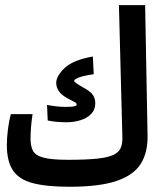

<svg xmlns="http://www.w3.org/2000/svg" viewBox="-20 -713 626 737"><path d="M246.6 3.9Q158.7 3.9 106 -10Q53.2 -23.9 29.8 -58.8Q6.3 -93.8 6.3 -156.2Q6.3 -184.1 10.5 -216.6Q14.6 -249 21.5 -274.9H105Q101.6 -252.9 99.4 -228.3Q97.2 -203.6 97.2 -181.2Q97.2 -152.8 106.2 -134.8Q115.2 -116.7 146 -108.2Q176.8 -99.6 240.7 -99.6Q310.5 -99.6 352.5 -104Q394.5 -108.4 415.8 -118.7Q437 -128.9 443.8 -146.2Q450.7 -163.6 449.7 -189L436.5 -693.4H537.1L546.4 -193.8Q547.9 -128.9 520.8 -85Q493.7 -41 428 -18.6Q362.3 3.9 246.6 3.9ZM235.4 -243.7Q213.9 -243.7 195.1 -245.6Q176.3 -247.6 163.1 -250.5L160.6 -310.1Q180.2 -306.6 197.5 -304.7Q214.8 -302.7 232.4 -302.7Q257.3 -302.7 265.9 -305.2Q274.4 -307.6 274.4 -311.5Q274.4 -316.9 267.1 -320.8Q259.8 -324.2 236.8 -336.9Q195.8 -359.9 195.8 -395Q195.8 -420.9 227.8 -451.7Q259.8 -482.4 336.4 -496.1L339.8 -428.2Q299.8 -422.4 282.2 -415.3Q264.6 -408.2 264.6 -402.8Q264.6 -396.5 299.8 -377Q328.1 -361.8 336.9 -347.9Q345.7 -334 345.7 -316.9Q345.7 -291.5 329.8 -275.4Q314 -259.3 288.6 -251.5Q263.2 -243.7 235.4 -243.7Z"/></svg>

Font: CaskaydiaMono NF
Style: Regular
Weight: 400
Designer: Aaron Bell
Foundry: Saja Typeworks
Version: Version 2111.001; ttfautohint (v1.8.4);Nerd Fonts 3.1.1